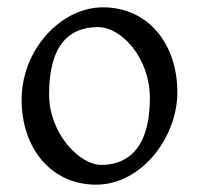

<svg xmlns="http://www.w3.org/2000/svg" viewBox="-20 -489 542 524"><path d="M256 -39C197 -39 114 -125 114 -231C114 -364 167 -415 247 -415C314 -415 389 -328 389 -222C389 -63 309 -39 256 -39ZM261 -469C146 -469 39 -353 39 -217C39 -84 120 15 242 15C367 15 464 -115 464 -237C464 -371 383 -469 261 -469Z"/></svg>

Font: Temporarium
Style: Regular
Weight: 400
Version: Version 1.1